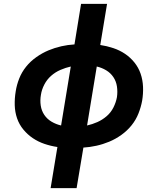

<svg xmlns="http://www.w3.org/2000/svg" viewBox="-20 -755 840 990"><path d="M241 215 276 3Q242 -2 209.5 -13Q177 -24 149.5 -42.5Q122 -61 100.5 -87Q79 -113 68 -145Q57 -177 56 -212.5Q55 -248 61 -284Q66 -317 79 -350Q92 -383 114.5 -411Q137 -439 167.5 -460.5Q198 -482 230.5 -495.5Q263 -509 296.5 -516.5Q330 -524 364 -526L398 -735H532L497 -523Q531 -518 564 -507Q597 -496 624.5 -477.5Q652 -459 673 -433Q694 -407 705 -375Q716 -343 717.5 -307.5Q719 -272 713 -236Q707 -203 694 -170Q681 -137 658.5 -109Q636 -81 606 -59.5Q576 -38 543.5 -24.5Q511 -11 477 -3.5Q443 4 410 6L375 215ZM429 -108Q456 -114 482 -125.5Q508 -137 530 -156Q552 -175 565 -201Q578 -227 583 -254Q587 -282 583 -309Q579 -336 564.5 -357.5Q550 -379 527.5 -392.5Q505 -406 479 -412ZM295 -108 345 -412Q318 -406 291.5 -394.5Q265 -383 243.5 -364Q222 -345 208.5 -319Q195 -293 191 -266Q186 -238 190 -211Q194 -184 208.5 -162.5Q223 -141 246 -127.5Q269 -114 295 -108Z"/></svg>

Font: Iosevka Aile Extrabold
Style: Italic
Weight: 800
Italic angle: -9°
Designer: Belleve Invis
Foundry: Belleve Invis
Version: Version 31.1.0; ttfautohint (v1.8.4)